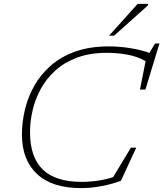

<svg xmlns="http://www.w3.org/2000/svg" viewBox="-20 -955 838 985"><path d="M600.5 -27.5Q555 -10.5 501.2 -0.2Q447.5 10 395.5 10Q247 10 169.8 -62.5Q92.5 -135 92.5 -264.5Q92.5 -327 107.5 -391.2Q122.5 -455.5 155.2 -513.8Q188 -572 240 -618Q292 -664 366.2 -690.5Q440.5 -717 538.5 -717Q594 -717 651.2 -707.5Q708.5 -698 746.5 -683.5L775.5 -732H798L726 -495.5H698L727 -641.5Q683 -666 631.5 -675Q580 -684 529 -684Q441.5 -684 375.8 -659.5Q310 -635 264 -593.2Q218 -551.5 189.2 -498.8Q160.5 -446 147.2 -388.8Q134 -331.5 134 -277Q134 -149 199.2 -85.5Q264.5 -22 399 -22Q442.5 -22 484.8 -28.5Q527 -35 560.5 -46.5L651.5 -197.5H679ZM539.5 -772 686 -935H740.5L738.5 -927L565.5 -772Z"/></svg>

Font: Newsreader 6pt ExtraLight
Style: Italic
Weight: 275
Italic angle: -17°
Designer: Hugues Gentile
Foundry: Production Type
Version: Version 1.003; ttfautohint (v1.8.3)